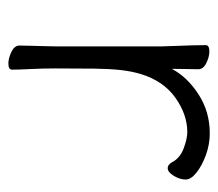

<svg xmlns="http://www.w3.org/2000/svg" viewBox="-52 -472 533 470"><g transform="rotate(90 215.0 -237.5)"><path d="M94 -367V-106Q94 -99 93.5 -81Q93 -63 92.5 -44.5Q92 -26 92 -18Q92 -6 107.5 1.5Q123 9 136 9Q151 9 151 0Q151 -17 149.5 -46Q148 -75 148 -106Q148 -163 148.5 -201Q149 -239 152 -266Q155 -293 162 -316Q179 -371 220 -400Q261 -429 304 -429Q320 -429 344 -420Q368 -411 378 -391Q384 -381 392 -381Q402 -381 411 -396Q420 -411 420 -425Q420 -438 403 -451.5Q386 -465 360 -474.5Q334 -484 307 -484Q254 -484 211.5 -456.5Q169 -429 149 -391Q149 -409 149.5 -426.5Q150 -444 150 -456Q150 -468 135 -475.5Q120 -483 106 -483Q91 -483 91 -474Q91 -463 91.5 -441Q92 -419 93 -398Q94 -377 94 -367Z"/></g></svg>

Font: Klee One
Style: Regular
Weight: 400
Designer: Fontworks Inc.
Foundry: Fontworks Inc.
Version: Version 1.100